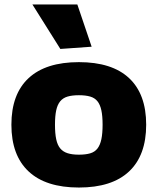

<svg xmlns="http://www.w3.org/2000/svg" viewBox="-20 -828 706 859"><path d="M333 11Q185 11 108 -61Q31 -133 31 -270Q31 -407 108 -478.5Q185 -550 333 -550Q481 -550 557.5 -478.5Q634 -407 634 -270Q634 -133 557.5 -61Q481 11 333 11ZM333 -136Q363 -136 383.5 -142Q404 -148 416 -163.5Q428 -179 433.5 -205Q439 -231 439 -270Q439 -309 433.5 -334.5Q428 -360 416 -375Q404 -390 383.5 -396Q363 -402 333 -402Q303 -402 282.5 -396Q262 -390 249.5 -375Q237 -360 231.5 -334.5Q226 -309 226 -270Q226 -231 231.5 -205Q237 -179 249.5 -164Q262 -149 282.5 -142.5Q303 -136 333 -136ZM250 -609 125 -808H326L390 -619Z"/></svg>

Font: Encode Sans Normal
Style: ExtraBold
Weight: 800
Designer: Pablo Impallari, Andres Torresi
Foundry: Pablo Impallari, Andres Torresi
Version: Version 1.000; ttfautohint (v1.00) -l 8 -r 50 -G 200 -x 14 -